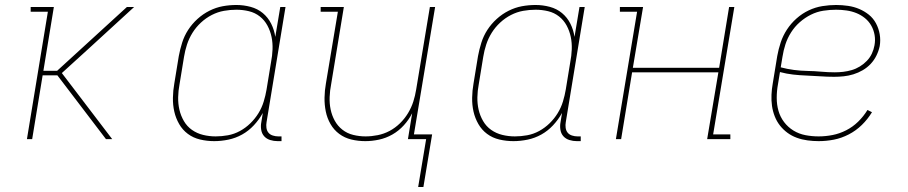

<svg xmlns="http://www.w3.org/2000/svg" viewBox="-20 -558 3640 770"><path d="M88 0 172 -511H103V-530H196L154 -274H209L489 -530H518L339 -366L228 -265L430 0H405L210 -256H151L109 0Z M839 8Q810 8 782.5 1.5Q755 -5 733.5 -21Q712 -37 698.5 -60.5Q685 -84 679 -110.5Q673 -137 673.5 -166Q674 -195 679 -223L697 -333Q702 -360 710.5 -387Q719 -414 734.5 -438Q750 -462 772 -482Q794 -502 820 -515Q846 -528 873 -533Q900 -538 928 -538Q957 -538 985 -530.5Q1013 -523 1034 -505.5Q1055 -488 1067.5 -463Q1080 -438 1084 -410L1104 -530H1125L1049 -68Q1047 -57 1048.5 -45.5Q1050 -34 1056.5 -26Q1063 -18 1074 -14.5Q1085 -11 1096 -11H1109V8H1093Q1078 8 1063.5 3.5Q1049 -1 1039.5 -11.5Q1030 -22 1027.5 -37.5Q1025 -53 1028 -68L1034 -105Q1019 -78 998 -55.5Q977 -33 951 -18.5Q925 -4 896 2Q867 8 839 8ZM845 -11Q869 -11 894 -15.5Q919 -20 942 -32.5Q965 -45 984 -63.5Q1003 -82 1016.5 -104Q1030 -126 1037.5 -150.5Q1045 -175 1049 -199L1067 -309Q1072 -334 1073 -360Q1074 -386 1069 -410Q1064 -434 1052.5 -455.5Q1041 -477 1022 -492Q1003 -507 978.5 -513Q954 -519 928 -519Q903 -519 878 -514.5Q853 -510 829.5 -498Q806 -486 786 -467.5Q766 -449 752 -426.5Q738 -404 730 -379.5Q722 -355 718 -330L700 -220Q695 -194 694.5 -168Q694 -142 699.5 -118Q705 -94 717.5 -72.5Q730 -51 750 -37Q770 -23 794.5 -17Q819 -11 845 -11Z M1657 192 1689 0H1616L1633 -104Q1620 -78 1599.5 -55.5Q1579 -33 1553.5 -18.5Q1528 -4 1500 2Q1472 8 1445 8Q1416 8 1389 1.5Q1362 -5 1340.5 -21Q1319 -37 1305.5 -60.5Q1292 -84 1286.5 -111Q1281 -138 1281.5 -166.5Q1282 -195 1287 -223L1335 -511H1266V-530H1359L1308 -220Q1303 -195 1302 -169Q1301 -143 1306 -119Q1311 -95 1322.5 -74Q1334 -53 1353 -38Q1372 -23 1396.5 -17Q1421 -11 1446 -11Q1470 -11 1495 -16Q1520 -21 1542.5 -33Q1565 -45 1584 -63.5Q1603 -82 1616.5 -104.5Q1630 -127 1637.5 -150.5Q1645 -174 1649 -199L1704 -530H1725L1640 -19H1713L1678 192Z M2039 8Q2010 8 1982.5 1.5Q1955 -5 1933.5 -21Q1912 -37 1898.5 -60.5Q1885 -84 1879 -110.5Q1873 -137 1873.5 -166Q1874 -195 1879 -223L1897 -333Q1902 -360 1910.5 -387Q1919 -414 1934.5 -438Q1950 -462 1972 -482Q1994 -502 2020 -515Q2046 -528 2073 -533Q2100 -538 2128 -538Q2157 -538 2185 -530.5Q2213 -523 2234 -505.5Q2255 -488 2267.5 -463Q2280 -438 2284 -410L2304 -530H2325L2249 -68Q2247 -57 2248.5 -45.5Q2250 -34 2256.5 -26Q2263 -18 2274 -14.5Q2285 -11 2296 -11H2309V8H2293Q2278 8 2263.5 3.5Q2249 -1 2239.5 -11.5Q2230 -22 2227.5 -37.5Q2225 -53 2228 -68L2234 -105Q2219 -78 2198 -55.5Q2177 -33 2151 -18.5Q2125 -4 2096 2Q2067 8 2039 8ZM2045 -11Q2069 -11 2094 -15.5Q2119 -20 2142 -32.5Q2165 -45 2184 -63.5Q2203 -82 2216.5 -104Q2230 -126 2237.5 -150.5Q2245 -175 2249 -199L2267 -309Q2272 -334 2273 -360Q2274 -386 2269 -410Q2264 -434 2252.5 -455.5Q2241 -477 2222 -492Q2203 -507 2178.5 -513Q2154 -519 2128 -519Q2103 -519 2078 -514.5Q2053 -510 2029.5 -498Q2006 -486 1986 -467.5Q1966 -449 1952 -426.5Q1938 -404 1930 -379.5Q1922 -355 1918 -330L1900 -220Q1895 -194 1894.5 -168Q1894 -142 1899.5 -118Q1905 -94 1917.5 -72.5Q1930 -51 1950 -37Q1970 -23 1994.5 -17Q2019 -11 2045 -11Z M2450 0 2535 -511H2466V-530H2559L2518 -286H2864L2904 -530H2925L2840 -19H2909V0H2816L2861 -268H2515L2471 0Z M3263 8Q3241 8 3218.5 5Q3196 2 3175.5 -5.5Q3155 -13 3138 -25.5Q3121 -38 3108 -54.5Q3095 -71 3087 -91.5Q3079 -112 3076 -133.5Q3073 -155 3074 -178Q3075 -201 3079 -223L3097 -333Q3102 -361 3111 -388Q3120 -415 3136 -439.5Q3152 -464 3174.5 -484Q3197 -504 3223.5 -516.5Q3250 -529 3278 -533.5Q3306 -538 3333 -538Q3357 -538 3381 -534.5Q3405 -531 3426 -522Q3447 -513 3464.5 -499Q3482 -485 3493 -464.5Q3504 -444 3508 -420.5Q3512 -397 3508 -373Q3504 -354 3495 -335.5Q3486 -317 3472 -302Q3458 -287 3440 -276.5Q3422 -266 3402.5 -260Q3383 -254 3363.5 -252Q3344 -250 3325 -250Q3297 -250 3269.5 -252Q3242 -254 3214.5 -255Q3187 -256 3160.5 -259Q3134 -262 3108 -269L3100 -220Q3095 -193 3095 -165.5Q3095 -138 3102 -113.5Q3109 -89 3124.5 -68.5Q3140 -48 3162 -34.5Q3184 -21 3210 -16Q3236 -11 3263 -11Q3291 -11 3319 -16.5Q3347 -22 3373.5 -35.5Q3400 -49 3421.5 -70Q3443 -91 3459 -117L3477 -108Q3460 -80 3436.5 -57Q3413 -34 3384 -19Q3355 -4 3324.5 2Q3294 8 3263 8ZM3328 -268Q3345 -268 3362 -270Q3379 -272 3396 -277Q3413 -282 3428.5 -291.5Q3444 -301 3456.5 -314Q3469 -327 3476.5 -343Q3484 -359 3487 -376Q3491 -397 3487.5 -417.5Q3484 -438 3474 -455.5Q3464 -473 3448.5 -485.5Q3433 -498 3414.5 -505.5Q3396 -513 3375 -516Q3354 -519 3333 -519Q3308 -519 3282 -515Q3256 -511 3232 -499Q3208 -487 3187.5 -469Q3167 -451 3152.5 -428Q3138 -405 3130 -380.5Q3122 -356 3118 -330L3111 -288Q3137 -281 3164 -277.5Q3191 -274 3218.5 -273.5Q3246 -273 3273.5 -270.5Q3301 -268 3328 -268Z"/></svg>

Font: Iosevka Curly Slab ThEx
Style: Italic
Weight: 100
Width: 7
Italic angle: -9°
Monospace: yes
Designer: Belleve Invis
Foundry: Belleve Invis
Version: Version 11.1.0; ttfautohint (v1.8.3)